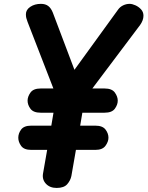

<svg xmlns="http://www.w3.org/2000/svg" viewBox="-20 -948 746 971"><path d="M266.5 2.5Q232 2.5 212.2 -18.8Q192.5 -40 197.5 -70L218.5 -190H137.5Q101.5 -190 87 -210Q72.5 -230 72.5 -251.5Q72.5 -273.5 87 -293Q101.5 -312.5 137.5 -312.5H239.5L250.5 -378H185.5Q149 -378 134.2 -397.8Q119.5 -417.5 119.5 -439Q119.5 -459.5 134.2 -480Q149 -500.5 185.5 -500.5H250L119.5 -837Q115 -849 113 -857Q111 -865 111 -876Q111 -898.5 133.2 -913.5Q155.5 -928.5 187 -928.5Q209.5 -928.5 223.8 -917.8Q238 -907 247 -884.5L356.5 -595L576.5 -898.5Q586.5 -913 602.5 -920.8Q618.5 -928.5 635.5 -928.5Q648.5 -928.5 664.8 -921.2Q681 -914 693.2 -900.8Q705.5 -887.5 705.5 -868.5Q705.5 -845.5 688.5 -821.5L447 -500.5H509Q546 -500.5 560.8 -480Q575.5 -459.5 575.5 -439Q575.5 -418.5 560.8 -398.2Q546 -378 509 -378H396.5L385.5 -312.5H462.5Q498.5 -312.5 513.5 -293Q528.5 -273.5 528.5 -251.5Q528.5 -231.5 513.5 -210.8Q498.5 -190 462.5 -190H364L341 -58Q336.5 -35.5 320 -16.5Q303.5 2.5 266.5 2.5Z"/></svg>

Font: Edu VIC WA NT Hand
Style: Regular
Weight: 400
Designer: Tina and Corey Anderson, Eben Sorkin, Mirko Velimirovic
Foundry: Google for Education
Version: Version 1.000